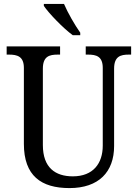

<svg xmlns="http://www.w3.org/2000/svg" viewBox="-20 -951 704 981"><path d="M352 -771H390V-784C363 -822 326 -886 307 -931H204V-921C227 -886 302 -807 352 -771ZM335 10C484 10 563 -72 563 -205V-600C563 -663 596 -672 638 -672H650V-714H418V-672H430C472 -672 505 -663 505 -604V-207C505 -116 456 -50 352 -50C263 -50 199 -94 199 -210V-600C199 -663 232 -672 275 -672H287V-714H14V-672H26C68 -672 102 -663 102 -604V-216C102 -53 190 10 335 10Z"/></svg>

Font: Noto Serif Georgian SemiCondensed
Style: Regular
Weight: 400
Width: 4
Designer: Monotype Design Team, Akaki Razmadze
Foundry: Google LLC
Version: Version 2.003